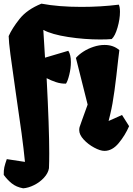

<svg xmlns="http://www.w3.org/2000/svg" viewBox="-38 -813 724 1047"><path d="M47.9 -308.6Q27.8 -447.3 18.8 -516.4Q9.8 -585.4 9.3 -616.2Q27.8 -658.2 68.6 -709.7Q109.4 -761.2 188 -793Q281.2 -775.4 405.8 -775.4Q512.2 -775.4 609.9 -787.6Q616.2 -774.9 616.2 -748.5Q616.2 -709 603 -663.1Q589.8 -617.2 571.3 -600.1Q547.9 -597.7 507.8 -597.7Q422.4 -597.7 333.5 -611.3Q244.6 -625 198.2 -649.9L207.5 -498.5L334.5 -536.1Q348.6 -514.6 348.6 -474.6Q348.6 -440.9 339.8 -405.5Q331.1 -370.1 321.8 -356.9Q294.9 -356 267.1 -365.2Q239.3 -374.5 216.3 -386.7Q230.5 -115.7 230.5 22.9Q230.5 67.9 229 104.5Q224.6 131.3 201.9 156Q179.2 180.7 147.9 196.3Q116.7 211.9 88.4 213.9Q50.3 207 25.4 186.5Q0.5 166 -17.6 140.6Q-18.1 115.7 -14.4 99.1Q-10.7 82.5 -1 54.7L98.1 69.8Q91.3 -0.5 79.6 -86.9Q67.9 -173.3 47.9 -308.6ZM409.2 -157.7Q427.2 -206.1 439.9 -242.7L376 -497.1Q391.1 -515.1 416.5 -531.5Q441.9 -547.9 472.4 -557.9Q502.9 -567.9 532.2 -567.9Q580.6 -567.9 612.8 -539.6Q610.4 -524.9 606.4 -487.3Q596.7 -395.5 586.4 -319.6Q576.2 -243.7 563.5 -191.4L554.2 -153.3L627.4 -186L666 -125Q644.5 -75.2 609.4 -32.7Q574.2 9.8 531.7 9.8Q508.8 9.8 475.6 -8.1Q442.4 -25.9 418.2 -52.2Q394 -78.6 394 -103.5Q394 -112.8 396 -120.1Q397.9 -127.4 409.2 -157.7Z"/></svg>

Font: Fruktur
Style: Regular
Weight: 400
Designer: Viktoriya Grabowska
Foundry: Viktoriya Grabowska
Version: Version 1.004; ttfautohint (v1.4.1)